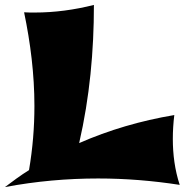

<svg xmlns="http://www.w3.org/2000/svg" viewBox="-22 -748 751 781"><path d="M709 4C689 -57 681 -120 681 -183C681 -215 683 -247 687 -280C550 -257 421 -219 300 -166C343 -353 360 -540 360 -728C281 -708 201 -697 119 -697C105 -697 90 -697 76 -698C102 -573 118 -446 118 -317C118 -230 111 -144 96 -56C62 -35 30 -11 -2 13C125 -11 252 -22 377 -22C489 -22 599 -13 709 4Z"/></svg>

Font: Shojumaru
Style: Regular
Weight: 400
Designer: Astigmatic (AOETI)
Foundry: Astigmatic (AOETI)
Version: Version 1.000